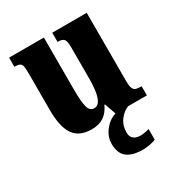

<svg xmlns="http://www.w3.org/2000/svg" viewBox="-182 -656 941 1013"><g transform="rotate(-30 288.5 -149.0)"><path d="M363 117Q363 142 378.5 154.5Q394 167 420 167Q443 167 473 158V223Q461 229 436.5 233.5Q412 238 397 238Q330 238 297.5 212Q265 186 265 130Q265 85 294.5 48Q324 11 363 0L339 -69H335Q317 -29 287.5 -9.5Q258 10 214 10Q139 10 105.5 -38Q72 -86 72 -188V-409Q72 -441 69.5 -454.5Q67 -468 58 -474Q49 -480 27 -480H24V-536H236V-222Q236 -143 245 -111.5Q254 -80 281 -80Q335 -80 335 -230V-418Q335 -458 325 -469Q315 -480 290 -480H287V-536H497V-118Q497 -90 502.5 -77Q508 -64 517.5 -60Q527 -56 544 -56H554V0H440Q410 11 386.5 42Q363 73 363 117Z"/></g></svg>

Font: Noto Serif CondBlack
Style: Regular
Weight: 900
Width: 3
Designer: Monotype Design Team
Foundry: Monotype Imaging Inc.
Version: Version 1.001